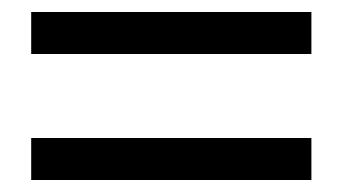

<svg xmlns="http://www.w3.org/2000/svg" viewBox="-20 -483 570 320"><path d="M499 -183H32V-253H499ZM499 -393H32V-463H499Z"/></svg>

Font: Source Serif 4 36pt
Style: Bold
Weight: 700
Designer: Frank Grießhammer
Foundry: Adobe Systems Incorporated
Version: Version 4.004;hotconv 1.0.116;makeotfexe 2.5.65601